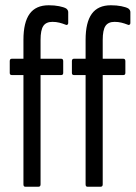

<svg xmlns="http://www.w3.org/2000/svg" viewBox="-20 -709 516 729"><path d="M76 0Q69 0 69 -9V-424H25Q17 -424 17 -432V-477Q17 -486 25 -486H69V-558Q69 -624 92.5 -656.5Q116 -689 165 -689Q187 -689 204.5 -685.5Q222 -682 231 -677Q239 -671 239 -663V-621Q239 -617 235.5 -615Q232 -613 227 -616Q217 -620 205 -623Q193 -626 179 -626Q155 -626 144.5 -610.5Q134 -595 134 -557V-486H212Q220 -486 220 -477V-432Q220 -424 212 -424H134V-9Q134 0 126 0ZM312 0Q305 0 305 -9V-424H261Q253 -424 253 -432V-477Q253 -486 261 -486H305V-558Q305 -624 328.5 -656.5Q352 -689 401 -689Q423 -689 440.5 -685.5Q458 -682 467 -677Q475 -671 475 -663V-621Q475 -617 471.5 -615Q468 -613 463 -616Q453 -620 441 -623Q429 -626 415 -626Q391 -626 380.5 -610.5Q370 -595 370 -557V-486H448Q456 -486 456 -477V-432Q456 -424 448 -424H370V-9Q370 0 362 0Z"/></svg>

Font: Sofia Sans Extra Condensed
Style: Regular
Weight: 400
Designer: Botio Nikoltchev, Ani Petrova
Foundry: lettersoup
Version: Version 4.101